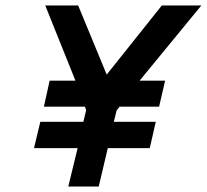

<svg xmlns="http://www.w3.org/2000/svg" viewBox="-20 -680 754 700"><path d="M290 -291 294 -278 284 -236H127L104 -140H263L229 0H340L373 -140H526L548 -236H395L405 -277L416 -291H560L582 -386H489L714 -660H570L369 -408L265 -660H145L255 -386H161L140 -291Z"/></svg>

Font: RazerF5 SemiBold
Style: Italic
Weight: 600
Foundry: Razer Inc.
Version: Version 2